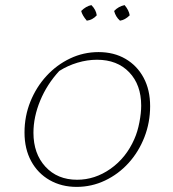

<svg xmlns="http://www.w3.org/2000/svg" viewBox="-20 -726 678 752"><path d="M280 6Q221 6 174.5 -20.5Q128 -47 102 -95Q76 -143 76 -207Q76 -271 99 -328Q122 -385 162 -428.5Q202 -472 254.5 -497Q307 -522 366 -522Q426 -522 471.5 -495.5Q517 -469 542.5 -421.5Q568 -374 568 -310Q568 -246 545.5 -188.5Q523 -131 483.5 -87.5Q444 -44 391.5 -19Q339 6 280 6ZM282 -22Q352 -22 413 -65Q474 -108 506 -181Q519 -210 526 -247Q533 -284 533 -312Q533 -394 486 -443Q439 -492 360 -492Q322 -492 283.5 -480.5Q245 -469 212 -448Q164 -396 137.5 -332Q111 -268 111 -206Q111 -124 158 -73Q205 -22 282 -22ZM338 -706Q356 -688 359 -666Q343 -648 320 -645Q302 -666 298 -683Q317 -702 338 -706ZM468 -706Q485 -686 488 -666Q470 -648 450 -645Q433 -660 427 -683Q444 -701 468 -706Z"/></svg>

Font: Piazzolla SC Thin
Style: Italic
Weight: 100
Italic angle: -11.3°
Designer: Juan Pablo del Peral
Foundry: Huerta Tipografica
Version: Version 1.330